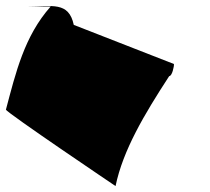

<svg xmlns="http://www.w3.org/2000/svg" viewBox="-28 -642 708 648"><path d="M-8 -272C-6 -262 362 -14 362 -14C387 -135 459 -256 543 -385C553 -385 560 -419 559 -426L221 -558C204 -638 147 -620 66 -620H143C54 -520 25 -396 -8 -272Z"/></svg>

Font: Ampere
Style: SCRevIta
Weight: 400
Version: Version 1